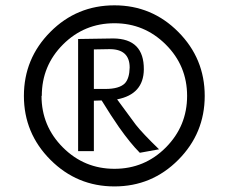

<svg xmlns="http://www.w3.org/2000/svg" viewBox="-20 -667 836 702"><path d="M132.8 -316.4H131.8Q131.8 -206.1 210 -127.9Q288.1 -49.8 398.4 -49.8Q508.8 -49.8 586.4 -127.9Q664.1 -206.1 664.1 -316.4Q664.1 -426.8 585.9 -504.4Q507.8 -582 398.4 -582Q288.1 -582 210.4 -504.4Q132.8 -426.8 132.8 -316.4ZM67.4 -316.4Q67.4 -453.1 164.1 -550.3Q260.7 -647.5 398.4 -647.5Q535.2 -647.5 631.8 -550.3Q728.5 -453.1 728.5 -316.4Q728.5 -179.7 631.8 -82.5Q535.2 14.6 398.4 14.6Q261.7 14.6 164.6 -82.5Q67.4 -179.7 67.4 -316.4ZM491.2 -108.4Q457 -142.6 415 -202.1Q387.7 -241.2 351.6 -299.8L323.2 -298.8V-114.3H265.6V-524.4Q362.3 -526.4 394.5 -526.4Q506.8 -525.4 505.9 -413.1Q504.9 -322.3 408.2 -303.7Q442.4 -256.8 476.6 -210.9Q501 -179.7 561.5 -121.1ZM378.9 -487.3 323.2 -486.3V-341.8H365.2Q416 -341.8 436.5 -362.3Q453.1 -379.9 454.1 -419.9Q454.1 -488.3 378.9 -487.3Z"/></svg>

Font: Puritan
Style: BoldItalic
Weight: 700
Version: 2.1